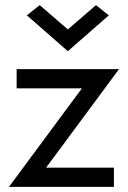

<svg xmlns="http://www.w3.org/2000/svg" viewBox="-20 -730 500 750"><path d="M245 -615 355 -710 405 -670 245 -530 85 -670 135 -710ZM300 -385H45V-460H445L160 -75H425V0H15Z"/></svg>

Font: Jost*
Style: Regular
Weight: 400
Version: Version 3.7